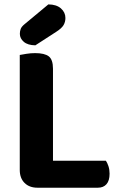

<svg xmlns="http://www.w3.org/2000/svg" viewBox="-20 -860 550 882"><path d="M70.8 -421.1H223.4V-6.5L152 2.3Q114.8 2.3 92.8 -19.7Q70.8 -41.7 70.8 -79ZM152 2.3V-121.7H466.4Q472.9 -112.4 478.2 -96.5Q483.4 -80.7 483.4 -62.1Q483.4 -29.9 469.1 -13.8Q454.8 2.3 429.9 2.3ZM223.4 -231.2H70.8V-607.5Q81.1 -609.5 101.5 -612.8Q121.8 -616 141.4 -616Q184.7 -616 204.1 -601.1Q223.4 -586.1 223.4 -544.1ZM92.1 -748.3 202.1 -839.8Q239.3 -839.5 259.9 -821.4Q280.5 -803.3 280.5 -777.2Q280.5 -759.4 272 -744.7Q263.4 -730 238.8 -714.2L142.4 -651.8Q107.4 -652.3 89.3 -667.9Q71.2 -683.5 71.2 -704.6Q71.2 -716.2 74.9 -726.6Q78.5 -737 92.1 -748.3Z"/></svg>

Font: Baloo Bhaijaan 2
Style: Regular
Weight: 400
Designer: Sanskriti Dholi, Noopur Datye and Ek Type
Foundry: Ek Type
Version: Version 1.701